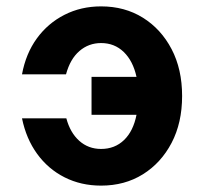

<svg xmlns="http://www.w3.org/2000/svg" viewBox="-20 -570 640 602"><path d="M297 12Q234 12 182.5 -14Q131 -40 96.5 -87.5Q62 -135 49 -199H188Q200 -154 228.5 -128.5Q257 -103 297 -103Q340 -103 369 -131Q398 -159 408 -210H267V-329H408Q397 -379 368 -407Q339 -435 297 -435Q258 -435 229 -410Q200 -385 187 -337H49Q61 -402 95.5 -449.5Q130 -497 182 -523.5Q234 -550 297 -550Q371 -550 428 -514.5Q485 -479 518 -416Q551 -353 551 -269Q551 -185 518 -122Q485 -59 428 -23.5Q371 12 297 12Z"/></svg>

Font: Geist Mono ExtraBold
Style: Regular
Weight: 800
Monospace: yes
Designer: Basement.studio, Andrés Briganti, Mateo Zaragoza
Foundry: Basement.studio, Vercel, Andrés Briganti, Guido Ferreyra, Mateo Zaragoza
Version: Version 1.500; ttfautohint (v1.8.4.7-5d5b)